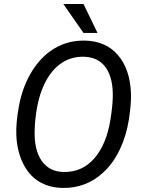

<svg xmlns="http://www.w3.org/2000/svg" viewBox="-20 -922 712 952"><path d="M58.1 0ZM289.6 9.8Q221.7 8.3 171.6 -22.9Q121.6 -54.2 92.8 -115Q64 -175.8 61 -251.5Q58.1 -310.5 74.2 -397.5Q90.3 -484.4 129.9 -554.2Q169.4 -624 226.1 -666Q302.7 -722.7 400.9 -720.7Q504.9 -718.8 564.9 -648.7Q625 -578.6 629.4 -459Q631.3 -407.7 618.9 -328.6Q606.4 -249.5 574.5 -181.6Q542.5 -113.8 493.2 -67.9Q407.2 12.2 289.6 9.8ZM539.1 -436.5Q542 -532.7 505.4 -585.7Q468.8 -638.7 396.5 -640.6Q331.1 -642.6 279.5 -605.5Q228 -568.4 195.1 -494.4Q162.1 -420.4 153.3 -307.1L151.9 -275.4Q148.9 -179.7 186 -125.5Q223.1 -71.3 293.9 -69.3Q386.2 -66.9 447 -136Q507.8 -205.1 527.8 -330.1Q537.6 -391.6 539.1 -436.5ZM463.4 -758.8H394L293.9 -902.3H394Z"/></svg>

Font: Roboto
Style: Italic
Weight: 400
Italic angle: -12°
Designer: Google
Version: Version 2.134; 2016; ttfautohint (v1.6)